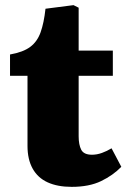

<svg xmlns="http://www.w3.org/2000/svg" viewBox="-20 -713 496 747"><path d="M259 14Q204 14 165.5 -3.5Q127 -21 107 -57Q87 -93 87 -145V-418H19V-501Q70 -510 97.5 -530.5Q125 -551 138 -587.5Q151 -624 157 -679L266 -693L286 -683V-516H419V-418H286V-183Q286 -150 296 -130.5Q306 -111 338 -111Q357 -111 376.5 -118Q396 -125 414 -136L452 -64Q420 -31 373.5 -8.5Q327 14 259 14Z"/></svg>

Font: Literata 18pt ExtraBold
Style: Regular
Weight: 800
Designer: Latin by Veronika Burian and Jose Scaglione. Greek by Irene Vlachou. Cyrillic by Vera Evstafieva.
Foundry: TypeTogether
Version: Version 3.103;gftools[0.9.29]